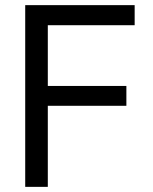

<svg xmlns="http://www.w3.org/2000/svg" viewBox="-20 -727 597 747"><path d="M78.1 -707H503.9V-628.9H166V-392.6H471.7V-315.4H166V0H78.1Z"/></svg>

Font: Pretendard JP
Style: Regular
Weight: 400
Designer: Base glyphs from Inter by Rasmus Andersson; Hangeul glyphs from Noto Sans CJK(Source Han Sans) by Jang Soo-young and Kan
Foundry: Kil Hyung-jin
Version: Version 1.309